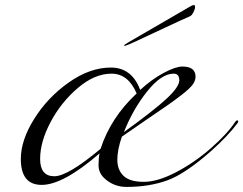

<svg xmlns="http://www.w3.org/2000/svg" viewBox="-20 -728 958 756"><path d="M532 -374Q579 -417 625.5 -441.5Q672 -466 698 -466Q750 -466 750 -426Q750 -411 739 -395.5Q728 -380 698.5 -357Q669 -334 642.5 -315.5Q616 -297 558.5 -258Q501 -219 460 -190Q442 -139 442 -99Q442 -59 466.5 -35.5Q491 -12 546 -12Q601 -12 673.5 -50Q746 -88 810.5 -144.5Q875 -201 906 -248Q910 -254 914 -254Q918 -254 918 -251Q918 -248 916 -244Q877 -192 812 -134Q709 -43 638 -17.5Q567 8 478 8Q427 8 390 -27Q368 -48 368 -77Q368 -106 372 -124Q229 0 144 0Q62 0 62 -102Q62 -176 115 -260.5Q168 -345 251 -403.5Q334 -462 416.5 -462Q499 -462 532 -374ZM518 -360Q485 -438 419 -438Q353 -438 287 -382Q221 -326 179.5 -248Q138 -170 138 -102Q138 -34 194 -34Q247 -34 376 -142Q416 -265 518 -360ZM468 -208Q586 -293 636 -339.5Q686 -386 686 -412Q686 -438 664 -438Q615 -438 559 -367.5Q503 -297 468 -208ZM490 -564 728 -702Q737 -708 744 -708Q748 -708 748 -700Q748 -692 741.5 -679.5Q735 -667 728 -664Q696 -650 632 -620Q480 -548 474 -548Q468 -548 468 -549.5Q468 -551 490 -564Z"/></svg>

Font: Miama
Style: Regular
Weight: 400
Italic angle: 16.5°
Designer: Linus Romer
Foundry: Linus Romer
Version: 0.32